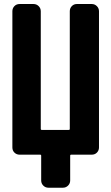

<svg xmlns="http://www.w3.org/2000/svg" viewBox="-20 -750 540 931"><path d="M424.8 -730.5Q439.5 -730.5 449.7 -720.2Q460 -710 460 -695.3V-35.2Q460 -20.5 450.2 -10.3Q440.4 0 424.8 0H325.2Q320.3 0 320.3 4.9V125Q320.3 139.6 310.1 149.9Q299.8 160.2 285.2 160.2H214.8Q200.2 160.2 189.9 149.9Q179.7 139.6 179.7 125V4.9Q179.7 0 174.8 0H75.2Q60.5 0 50.3 -9.8Q40 -19.5 40 -35.2V-695.3Q40 -710 49.8 -720.2Q59.6 -730.5 75.2 -730.5H142.6Q157.2 -730.5 167.5 -720.2Q177.7 -710 177.7 -695.3V-125Q177.7 -120.1 182.6 -120.1H313.5Q318.4 -120.1 318.4 -125V-695.3Q318.4 -710 328.1 -720.2Q337.9 -730.5 352.5 -730.5Z"/></svg>

Font: Rounded-L Mgen+ 1m bold
Style: Bold
Weight: 700
Designer: [Source Han Sans]
Ryoko NISHIZUKA  (kana & ideographs); Paul D. Hunt (Latin, Greek & Cyrillic); Wenlong ZHANG  (bopomofo
Version: Version 1.059.20150602